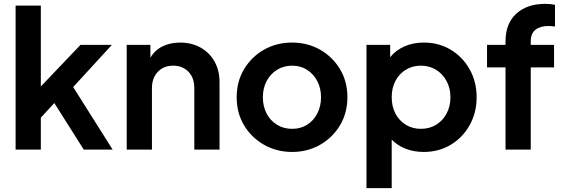

<svg xmlns="http://www.w3.org/2000/svg" viewBox="-20 -777 2927 997"><path d="M61 0H192V-166L262 -242L415 0H565L360 -325L561 -544H398L192 -328V-748H61Z M638 0H769V-319Q769 -372 799.5 -404Q830 -436 879 -436Q928 -436 958.5 -404.5Q989 -373 989 -319V0H1120V-350Q1120 -411 1094 -457.5Q1068 -504 1021.5 -530Q975 -556 915 -556Q864 -556 823.5 -536Q783 -516 761 -477V-544H638Z M1497 12Q1576 12 1641 -24.5Q1706 -61 1745 -125.5Q1784 -190 1784 -272Q1784 -354 1745.5 -418Q1707 -482 1642 -519Q1577 -556 1497 -556Q1416 -556 1351 -519Q1286 -482 1247.5 -418Q1209 -354 1209 -272Q1209 -190 1247.5 -126Q1286 -62 1351.5 -25Q1417 12 1497 12ZM1497 -108Q1453 -108 1418.5 -129Q1384 -150 1364.5 -187.5Q1345 -225 1345 -272Q1345 -319 1364.5 -356Q1384 -393 1418.5 -414.5Q1453 -436 1497 -436Q1541 -436 1574.5 -414.5Q1608 -393 1627.5 -356Q1647 -319 1647 -272Q1647 -225 1627.5 -187.5Q1608 -150 1574.5 -129Q1541 -108 1497 -108Z M1883 200H2014V-52Q2044 -21 2087 -4.5Q2130 12 2180 12Q2259 12 2321 -25.5Q2383 -63 2419 -127.5Q2455 -192 2455 -272Q2455 -352 2419 -416.5Q2383 -481 2321 -518.5Q2259 -556 2181 -556Q2125 -556 2080 -536Q2035 -516 2006 -480V-544H1883ZM2165 -108Q2122 -108 2087.5 -129Q2053 -150 2033.5 -187Q2014 -224 2014 -272Q2014 -320 2033.5 -357Q2053 -394 2087.5 -415Q2122 -436 2165 -436Q2210 -436 2244.5 -414.5Q2279 -393 2299 -356Q2319 -319 2319 -272Q2319 -225 2299 -187.5Q2279 -150 2244.5 -129Q2210 -108 2165 -108Z M2605 0H2736V-427H2857V-544H2736V-562Q2736 -603 2760.5 -622.5Q2785 -642 2828 -642Q2844 -642 2862 -639V-752Q2839 -757 2811 -757Q2717 -757 2661 -706Q2605 -655 2605 -562V-544H2509V-427H2605Z"/></svg>

Font: Plus Jakarta Sans
Style: Bold
Weight: 700
Designer: Gumpita Rahayu
Foundry: Tokotype
Version: Version 2.004; ttfautohint (v1.8.3)